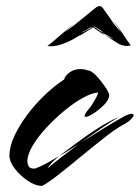

<svg xmlns="http://www.w3.org/2000/svg" viewBox="-20 -604 459 631"><path d="M118 7Q96 7 71 -10Q46 -27 28.5 -50Q11 -73 11 -92Q11 -122 27 -156.5Q43 -191 69 -226Q95 -261 127 -291.5Q159 -322 191 -343Q193 -354 208 -365.5Q223 -377 244 -377Q256 -377 267 -373Q279 -373 295 -356.5Q311 -340 324 -321Q337 -302 339 -292Q339 -277 323 -260.5Q307 -244 288.5 -232Q270 -220 262 -220Q258 -220 258 -223Q258 -229 271 -245Q276 -250 283 -261Q290 -272 296 -283Q302 -294 302 -300Q283 -299 253.5 -283Q224 -267 192.5 -241Q161 -215 133 -185Q105 -155 87.5 -125.5Q70 -96 70 -74Q70 -64 75 -56.5Q80 -49 95 -50Q110 -55 130.5 -66Q151 -77 174 -91L154 -73Q151 -70 143 -60.5Q135 -51 139 -53Q159 -70 184.5 -89.5Q210 -109 238 -130Q222 -120 205.5 -109.5Q189 -99 174 -91L229 -132Q269 -162 304 -184Q339 -206 371 -220Q343 -203 310.5 -180.5Q278 -158 245 -135Q283 -159 320.5 -182Q358 -205 387 -221Q404 -230 412 -230Q419 -230 419 -225Q419 -221 410.5 -212Q402 -203 385 -194Q364 -183 336 -161.5Q308 -140 276 -114Q244 -88 213.5 -63Q183 -38 158 -19Q146 -10 136 -3.5Q126 3 118 7ZM148 -452Q140 -452 136 -453Q152 -465 178 -488Q204 -511 231 -532Q233 -534 226 -528Q219 -522 209.5 -513.5Q200 -505 192 -499Q212 -511 239 -533.5Q266 -556 285 -571L298 -581Q303 -584 307 -584Q312 -584 315 -581V-580Q317 -579 319 -576.5Q321 -574 322 -572Q333 -556 349 -533.5Q365 -511 378 -499Q372 -508 363 -521Q354 -534 356 -532Q372 -511 386.5 -488.5Q401 -466 410 -455Q406 -454 403 -453.5Q400 -453 396 -453Q380 -453 362.5 -464.5Q345 -476 327 -488Q333 -485 340 -481.5Q347 -478 354 -476L330 -489Q329 -490 328 -490L325 -492Q319 -494 315 -498Q316 -499 316 -499.5Q316 -500 312 -503Q307 -507 301.5 -510Q296 -513 291 -517Q290 -517 290 -516.5Q290 -516 289 -516Q295 -512 301.5 -507.5Q308 -503 315 -498Q315 -497 317 -495L325 -489Q319 -491 311.5 -496.5Q304 -502 293 -509Q292 -509 290.5 -511Q289 -513 287 -514Q285 -513 282.5 -511.5Q280 -510 279 -509Q269 -504 259 -497Q249 -490 239 -486Q212 -469 188.5 -460.5Q165 -452 148 -452ZM250 -497 285 -515Q276 -514 270.5 -510Q265 -506 257 -502Q252 -500 251.5 -499.5Q251 -499 250 -497ZM328 -490 330 -489Q333 -487 328.5 -489.5Q324 -492 328 -490Z"/></svg>

Font: Smooch
Style: Regular
Weight: 400
Designer: Robert E. Leuschke
Foundry: Robert E. Leuschke
Version: Version 1.010; ttfautohint (v1.8.3)